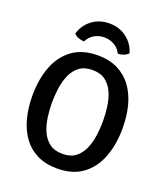

<svg xmlns="http://www.w3.org/2000/svg" viewBox="-161 -1007 982 1131"><g transform="rotate(20 330.0 -441.5)"><path d="M169.5 -342Q169.5 -298 175.8 -251.8Q182 -205.5 199 -166.5Q216 -127.5 247.5 -103.2Q279 -79 329.5 -79Q380.5 -79 411.8 -103.2Q443 -127.5 460 -166.5Q477 -205.5 483.2 -251.8Q489.5 -298 489.5 -342Q489.5 -386 483.2 -432Q477 -478 460 -517Q443 -556 411.8 -580Q380.5 -604 329.5 -604Q279 -604 247.5 -580Q216 -556 199 -517Q182 -478 175.8 -432Q169.5 -386 169.5 -342ZM47 -342Q47 -444 77.5 -524Q108 -604 170.8 -650Q233.5 -696 329.5 -696Q402 -696 455.2 -669.5Q508.5 -643 543.5 -595.2Q578.5 -547.5 595.5 -482.8Q612.5 -418 612.5 -342Q612.5 -239.5 581.8 -159.2Q551 -79 488.5 -33Q426 13 329.5 13Q257.5 13 204 -13.5Q150.5 -40 115.8 -88Q81 -136 64 -200.8Q47 -265.5 47 -342ZM499.5 -771Q488.5 -758.5 470.8 -751.8Q453 -745 435 -745.5Q421.5 -774.5 393 -791.5Q364.5 -808.5 329.5 -808.5Q294.5 -808.5 266 -791.5Q237.5 -774.5 224 -745.5Q206.5 -745 188.5 -751.8Q170.5 -758.5 159.5 -771Q175 -826 220.8 -861Q266.5 -896 329.5 -896Q392.5 -896 438.2 -861Q484 -826 499.5 -771Z"/></g></svg>

Font: Signika Light Medium
Style: Regular
Weight: 500
Version: Version 2.003;gftools[0.9.32]